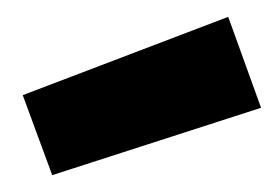

<svg xmlns="http://www.w3.org/2000/svg" viewBox="-20 -787 330 228"><path d="M7 -674 42 -579 290 -659 251 -767Z"/></svg>

Font: TitilliumText22L
Style: 800 wt
Weight: 800
Designer: Campivisivi
Foundry: Campivisivi
Version: 1.000